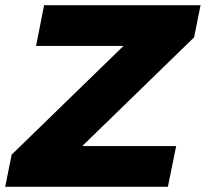

<svg xmlns="http://www.w3.org/2000/svg" viewBox="-40 -720 793 740"><path d="M-20 0 5 -124 436 -543H99L130 -700H733L708 -576L277 -157H639L607 0Z"/></svg>

Font: Montserrat ExtraBold
Style: Italic
Weight: 800
Italic angle: -11.3°
Designer: Julieta Ulanovsky
Foundry: Julieta Ulanovsky
Version: Version 9.000; ttfautohint (v1.8.4.7-5d5b)